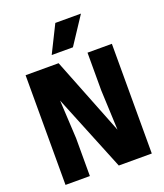

<svg xmlns="http://www.w3.org/2000/svg" viewBox="-165 -1040 980 1148"><g transform="rotate(-20 325.0 -465.5)"><path d="M51 0V-698H261L456 -204L445 -458V-698H600V0H390L193 -485L206 -240V0ZM239 -758 325 -931H488L374 -758Z"/></g></svg>

Font: Azeret Mono
Style: Bold
Weight: 700
Designer: Martin Vácha
Foundry: Displaay
Version: Version 1.002